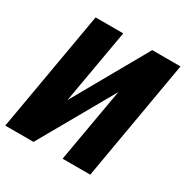

<svg xmlns="http://www.w3.org/2000/svg" viewBox="-177 -847 951 983"><g transform="rotate(30 298.5 -355.5)"><path d="M196.3 -272.5 444.3 -710.9H611.3L488.3 0H324.7L401.4 -438L152.8 0H-14.2L109.4 -710.9H272.9Z"/></g></svg>

Font: Roboto Condensed Black
Style: Italic
Weight: 900
Italic angle: -12°
Designer: Christian Robertson
Foundry: Google
Version: Version 3.008; 2023